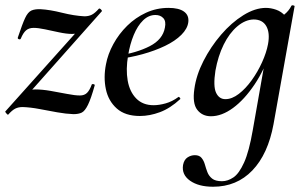

<svg xmlns="http://www.w3.org/2000/svg" viewBox="-30 -429 1159 730"><path d="M1 7Q-1 8 -6 2Q-11 -4 -10 -5L308 -360L302 -349Q289 -320 277 -310Q265 -300 244 -300Q223 -300 195 -306Q167 -312 141 -317.5Q115 -323 98 -323Q80 -323 69 -313.5Q58 -304 49 -282Q47 -278 41.5 -280Q36 -282 38 -287Q55 -338 65.5 -360.5Q76 -383 89.5 -389Q103 -395 125 -394Q160 -392 206 -380.5Q252 -369 291 -367Q307 -367 319 -373Q331 -379 346 -396Q349 -398 354 -393Q359 -388 357 -386L40 -29L38 -40Q52 -68 67.5 -78.5Q83 -89 104 -89Q130 -89 162 -83.5Q194 -78 224.5 -72Q255 -66 274 -66Q291 -66 301 -76Q311 -86 319 -108Q320 -110 325.5 -109Q331 -108 330 -104Q316 -54 304.5 -30.5Q293 -7 281 -1Q269 5 249 5Q221 4 187.5 -2Q154 -8 120 -14.5Q86 -21 56 -22Q40 -22 28 -16Q16 -10 1 7Z M502 12Q446 12 414 -16.5Q382 -45 372.5 -90Q363 -135 373 -185Q380 -223 401 -261.5Q422 -300 453.5 -331Q485 -362 525 -380.5Q565 -399 611 -399Q650 -399 669.5 -385Q689 -371 686 -345Q683 -320 659.5 -296.5Q636 -273 597.5 -254.5Q559 -236 512 -223Q465 -210 415 -204L417 -217Q490 -228 539.5 -253.5Q589 -279 597 -324Q602 -348 591 -360Q580 -372 561 -372Q535 -372 514 -351.5Q493 -331 478.5 -296Q464 -261 457 -218Q448 -165 455.5 -122.5Q463 -80 488 -54.5Q513 -29 554 -29Q575 -29 600 -36Q625 -43 648 -60Q650 -62 653.5 -58Q657 -54 655 -52Q617 -17 578 -2.5Q539 12 502 12Z M780 281Q725 281 692.5 258Q660 235 666 198Q670 178 683 169.5Q696 161 711 161Q728 161 736.5 171.5Q745 182 749 196.5Q753 211 758.5 225.5Q764 240 776.5 250Q789 260 814 260Q836 260 857.5 245.5Q879 231 898 189Q917 147 931 66L983 -229L1003 -246Q977 -166 938 -108Q899 -50 856 -18.5Q813 13 772 13Q739 13 720 -11.5Q701 -36 709 -91Q716 -143 743.5 -197Q771 -251 810.5 -297Q850 -343 895 -371Q940 -399 981 -399Q1000 -399 1020 -392Q1040 -385 1054.5 -368.5Q1069 -352 1071 -326L1017 -357Q1032 -359 1050 -373Q1068 -387 1078 -407Q1080 -410 1085.5 -408.5Q1091 -407 1090 -405L1010 43Q989 157 929.5 219Q870 281 780 281ZM827 -52Q852 -52 878 -72Q904 -92 927 -124Q950 -156 966.5 -192.5Q983 -229 989 -261Q997 -304 982.5 -329.5Q968 -355 934 -355Q902 -354 872 -328.5Q842 -303 820.5 -259.5Q799 -216 789 -160Q780 -101 791.5 -76.5Q803 -52 827 -52Z"/></svg>

Font: Cormorant Infant Light SemiBold
Style: Italic
Weight: 600
Italic angle: -10°
Version: Version 4.001